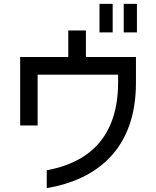

<svg xmlns="http://www.w3.org/2000/svg" viewBox="-20 -900 806 990"><path d="M561 -880H493V-733H561ZM84 -253H174V-515H589V-476C589 -156 396 -54 221 -22V70C477 27 681 -129 681 -473V-606H423V-743H332V-606H84ZM618 -733H686V-880H618Z"/></svg>

Font: コーポレート・ロゴ ver3 Medium
Style: Regular
Weight: 500
Designer: [KANA_main] LOGOTYPE.JP [Source Han Sans] Ryoko NISHIZUKA 西塚涼子 (kana, bopomofo & ideographs); Paul D. Hunt (Latin, Greek
Version: Version 12.001;FEAKit 1.0